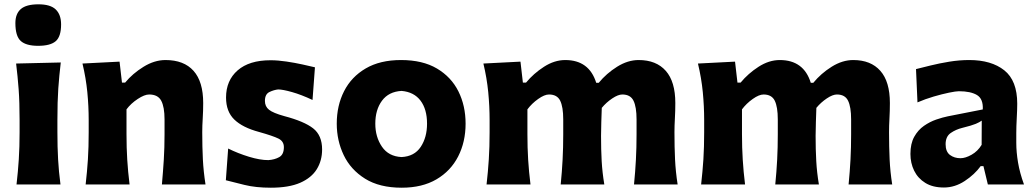

<svg xmlns="http://www.w3.org/2000/svg" viewBox="-20 -855 4795 890"><path d="M56.6 0Q63.5 -59.6 67.1 -116.2Q70.8 -172.9 70.8 -242.2V-298.3Q70.8 -382.3 66.4 -441.4Q62 -500.5 54.7 -560.5L261.7 -565.4Q254.4 -504.9 250.2 -444.6Q246.1 -384.3 246.1 -298.3V-242.2Q246.1 -172.9 249.3 -116.2Q252.4 -59.6 260.3 0ZM156.7 -642.6Q101.1 -642.6 76.2 -665Q51.3 -687.5 51.3 -748Q51.3 -791 76.4 -813Q101.6 -835 158.2 -835Q213.9 -835 238.5 -811Q263.2 -787.1 263.2 -741.7Q263.2 -685.5 238.3 -664.1Q213.4 -642.6 156.7 -642.6Z M377 0Q383.8 -59.6 387.5 -116.2Q391.1 -172.9 391.1 -242.2V-298.3Q391.1 -362.3 384.8 -427.7Q378.4 -493.2 362.3 -560.5L534.2 -569.3L545.4 -472.2H560.1Q594.7 -514.2 645.3 -545.4Q695.8 -576.7 747.1 -576.7Q832.5 -576.7 877.2 -526.6Q921.9 -476.6 921.9 -377.4Q921.9 -340.8 919.7 -306.2Q917.5 -271.5 917.5 -242.2Q917.5 -172.9 920.4 -116.2Q923.3 -59.6 932.6 0H730.5Q735.8 -59.6 739.3 -115Q742.7 -170.4 742.7 -232.9V-301.3Q742.7 -359.4 727.3 -388.2Q711.9 -417 671.4 -417Q649.9 -417 618.4 -396.2Q586.9 -375.5 566.4 -348.1V-232.9Q566.4 -170.4 569.8 -115Q573.2 -59.6 580.6 0Z M1235.4 15.1Q1165.5 15.1 1113.5 2.2Q1061.5 -10.7 1026.9 -19.5L1037.6 -166.5Q1083 -144 1134 -128.4Q1185.1 -112.8 1223.6 -112.8Q1252.9 -114.7 1274.4 -126.7Q1295.9 -138.7 1295.9 -172.9Q1295.9 -200.2 1270.8 -212.6Q1245.6 -225.1 1181.2 -243.2Q1104.5 -263.7 1066.2 -300.8Q1027.8 -337.9 1027.8 -402.8Q1027.8 -481.9 1081.5 -528.8Q1135.3 -575.7 1233.9 -575.7Q1268.6 -575.7 1307.6 -569.8Q1346.7 -564 1382.1 -556.2Q1417.5 -548.3 1439.9 -543L1428.7 -391.6Q1377 -416 1333.7 -428.2Q1290.5 -440.4 1269.5 -440.4Q1250 -438.5 1229 -428.5Q1208 -418.5 1208 -387.2Q1208 -361.3 1227.1 -346.2Q1246.1 -331.1 1297.4 -316.9Q1390.1 -292.5 1431.6 -260Q1473.1 -227.5 1473.1 -162.1Q1473.1 -110.8 1448.5 -70.8Q1423.8 -30.8 1371.6 -7.8Q1319.3 15.1 1235.4 15.1Z M1842.3 15.1Q1739.3 15.1 1672.4 -26.6Q1605.5 -68.4 1573.2 -136Q1541 -203.6 1541 -281.7Q1541 -365.7 1575 -432.4Q1608.9 -499 1675.3 -537.8Q1741.7 -576.7 1838.9 -576.7Q1939 -576.7 2005.4 -537.4Q2071.8 -498 2105 -431.4Q2138.2 -364.7 2138.2 -281.7Q2138.2 -197.3 2103.8 -129.9Q2069.3 -62.5 2003.2 -23.7Q1937 15.1 1842.3 15.1ZM1841.3 -127Q1900.9 -129.9 1930.2 -174.1Q1959.5 -218.3 1959.5 -281.7Q1959.5 -348.6 1929.2 -388.7Q1898.9 -428.7 1841.3 -433.6Q1781.7 -430.2 1750.7 -388.2Q1719.7 -346.2 1719.7 -281.7Q1719.7 -220.2 1750.5 -175Q1781.2 -129.9 1841.3 -127Z M2918.9 0Q2924.8 -59.6 2927.7 -115Q2930.7 -170.4 2930.7 -232.9V-301.3Q2930.7 -359.4 2916.5 -388.2Q2902.3 -417 2864.7 -417Q2845.2 -417 2817.9 -398.7Q2790.5 -380.4 2769.5 -355Q2768.6 -324.7 2767.3 -289.1Q2766.1 -253.4 2766.1 -225.1Q2766.1 -161.1 2769 -108.4Q2772 -55.7 2781.2 0H2579.1Q2585 -59.6 2587.9 -115Q2590.8 -170.4 2590.8 -232.9V-301.3Q2590.8 -359.4 2576.7 -388.2Q2562.5 -417 2524.9 -417Q2503.9 -417 2474.6 -396.2Q2445.3 -375.5 2424.8 -348.1V-232.9Q2424.8 -170.4 2428.2 -115Q2431.6 -59.6 2439 0H2235.4Q2242.2 -59.6 2245.8 -116.2Q2249.5 -172.9 2249.5 -242.2V-298.3Q2249.5 -362.3 2243.2 -427.7Q2236.8 -493.2 2220.7 -560.5L2392.6 -569.3L2403.8 -472.2H2418.5Q2453.1 -514.2 2501.5 -545.4Q2549.8 -576.7 2600.1 -576.7Q2710.9 -576.7 2743.7 -471.2H2755.4Q2791 -514.6 2840.6 -545.7Q2890.1 -576.7 2940.4 -576.7Q3022 -576.7 3066.2 -526.6Q3110.4 -476.6 3110.4 -377.4Q3110.4 -340.8 3108.4 -306.2Q3106.4 -271.5 3106.4 -242.2Q3106.4 -172.9 3109.1 -116.2Q3111.8 -59.6 3121.1 0Z M3913.6 0Q3919.4 -59.6 3922.4 -115Q3925.3 -170.4 3925.3 -232.9V-301.3Q3925.3 -359.4 3911.1 -388.2Q3897 -417 3859.4 -417Q3839.8 -417 3812.5 -398.7Q3785.2 -380.4 3764.2 -355Q3763.2 -324.7 3762 -289.1Q3760.7 -253.4 3760.7 -225.1Q3760.7 -161.1 3763.7 -108.4Q3766.6 -55.7 3775.9 0H3573.7Q3579.6 -59.6 3582.5 -115Q3585.4 -170.4 3585.4 -232.9V-301.3Q3585.4 -359.4 3571.3 -388.2Q3557.1 -417 3519.5 -417Q3498.5 -417 3469.2 -396.2Q3439.9 -375.5 3419.4 -348.1V-232.9Q3419.4 -170.4 3422.9 -115Q3426.3 -59.6 3433.6 0H3230Q3236.8 -59.6 3240.5 -116.2Q3244.1 -172.9 3244.1 -242.2V-298.3Q3244.1 -362.3 3237.8 -427.7Q3231.4 -493.2 3215.3 -560.5L3387.2 -569.3L3398.4 -472.2H3413.1Q3447.8 -514.2 3496.1 -545.4Q3544.4 -576.7 3594.7 -576.7Q3705.6 -576.7 3738.3 -471.2H3750Q3785.6 -514.6 3835.2 -545.7Q3884.8 -576.7 3935.1 -576.7Q4016.6 -576.7 4060.8 -526.6Q4105 -476.6 4105 -377.4Q4105 -340.8 4103 -306.2Q4101.1 -271.5 4101.1 -242.2Q4101.1 -172.9 4103.8 -116.2Q4106.4 -59.6 4115.7 0Z M4355.5 14.2Q4303.7 14.2 4269.3 -7.1Q4234.9 -28.3 4217.5 -63.7Q4200.2 -99.1 4200.2 -141.6Q4200.2 -189.5 4217.8 -220.9Q4235.4 -252.4 4262.7 -271.5Q4290 -290.5 4319.8 -300.8Q4349.6 -311 4374 -315.9L4535.6 -347.7Q4538.1 -397 4508.5 -414.6Q4479 -432.1 4424.8 -432.1Q4411.1 -432.1 4379.2 -425.5Q4347.2 -418.9 4308.1 -407.5Q4269 -396 4232.9 -380.4L4226.1 -534.7Q4253.4 -541.5 4293.7 -551.5Q4334 -561.5 4380.6 -569.1Q4427.2 -576.7 4473.1 -576.7Q4575.2 -576.7 4635.3 -529.1Q4695.3 -481.4 4695.3 -374.5Q4695.3 -347.2 4693.1 -307.9Q4690.9 -268.6 4690.9 -237.8V-192.9Q4690.9 -149.9 4699 -101.8Q4707 -53.7 4726.6 0H4559.1L4538.6 -85H4525.9Q4498 -46.4 4452.1 -16.1Q4406.2 14.2 4355.5 14.2ZM4432.1 -121.6Q4455.1 -121.6 4483.6 -137.7Q4512.2 -153.8 4530.3 -183.6L4530.8 -295.9Q4521 -288.6 4503.2 -281Q4485.4 -273.4 4440.4 -262.2Q4410.6 -254.9 4387 -238.5Q4363.3 -222.2 4363.3 -186.5Q4363.3 -151.9 4383.5 -136.7Q4403.8 -121.6 4432.1 -121.6Z"/></svg>

Font: Pinar-DS1-FD Bold
Style: Regular
Weight: 700
Designer: Amin Abedi
Version: Version 2.000